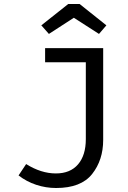

<svg xmlns="http://www.w3.org/2000/svg" viewBox="-20 -930 640 962"><path d="M497 -229Q497 -128 441.5 -58Q386 12 261 12Q210 12 161.5 -4Q113 -20 73 -51L111 -108Q186 -61 260 -61Q332 -61 371 -106.5Q410 -152 410 -233V-618H206V-689H497ZM513 -803 476 -760 350 -841 225 -760 187 -803 322 -910H379Z"/></svg>

Font: Fira Mono
Style: Regular
Weight: 400
Designer: Carrois Corporate & Edenspiekermann AG
Foundry: Carrois Corporate GbR & Edenspiekermann AG
Version: Version 3.206